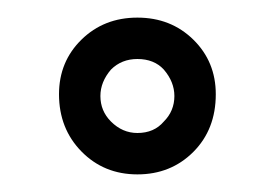

<svg xmlns="http://www.w3.org/2000/svg" viewBox="-20 -744 312 218"><path d="M47 -637Q47 -674 72.5 -699Q98 -724 136 -724Q174 -724 199.5 -699Q225 -674 225 -637Q225 -597 199.5 -571.5Q174 -546 136 -546Q98 -546 72.5 -572Q47 -598 47 -637ZM106 -665Q94 -651 94 -635Q94 -618 106 -606Q119 -593 136 -593Q155 -593 166 -606Q178 -618 178 -635Q178 -651 166 -665Q155 -677 136 -677Q118 -677 106 -665Z"/></svg>

Font: IngvarSans
Style: Regular
Weight: 500
Version: Version 3.000